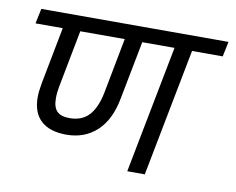

<svg xmlns="http://www.w3.org/2000/svg" viewBox="-58 -530 742 604"><g transform="rotate(10 313.0 -228.0)"><path d="M439 0H383L462 -408H359L323 -222Q310 -152 271 -116Q232 -80 174 -80Q121 -80 93 -105.5Q65 -131 65 -181Q65 -199 70 -226L105 -408H18L28 -456H626L616 -408H518ZM126 -226Q122 -206 122 -187Q122 -159 134.5 -146Q147 -133 175 -133Q214 -133 236.5 -157Q259 -181 269 -230L303 -408H161Z"/></g></svg>

Font: Cambay Devanagari
Style: Italic
Weight: 400
Italic angle: -11°
Designer: Pooja Saxena
Foundry: Pooja Saxena
Version: Version 1.018;PS 001.018;hotconv 1.0.70;makeotf.lib2.5.58329